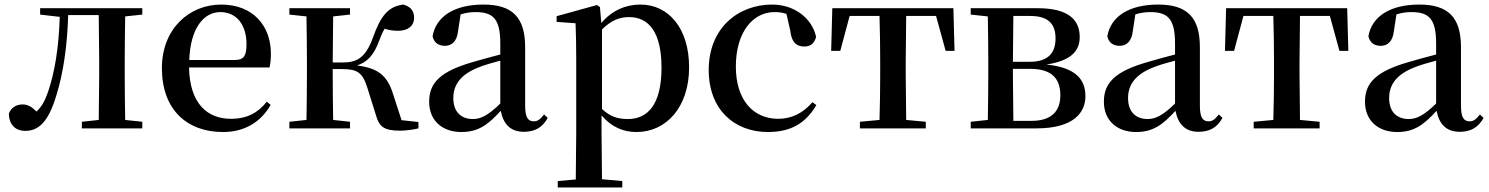

<svg xmlns="http://www.w3.org/2000/svg" viewBox="-20 -563 6532 842"><path d="M412 0H604V-29L529 -37C528 -93 527 -177 527 -232V-296C527 -351 528 -435 529 -491L604 -499V-527H156V-499L242 -489C238 -358 221 -248 190 -158C176 -118 161 -93 140 -74C120 -94 102 -105 80 -105C52 -105 31 -93 19 -66C19 -16 48 11 91 11C148 11 193 -27 228 -148C257 -241 275 -360 279 -497H413L415 -296V-232L413 -37L339 -29V0Z M958 16C1053 16 1124 -28 1167 -103L1150 -117C1112 -69 1064 -42 993 -42C888 -42 812 -110 809 -267H1162C1166 -284 1168 -303 1168 -328C1168 -449 1090 -543 950 -543C812 -543 690 -439 690 -264C690 -81 801 16 958 16ZM810 -300C815 -440 874 -510 946 -510C1017 -510 1061 -455 1061 -369C1061 -320 1050 -300 1011 -300Z M1629 -57C1643 -6 1666 10 1734 10C1759 10 1791 6 1815 0V-28L1741 -36L1703 -153C1678 -232 1638 -264 1546 -276C1588 -290 1619 -318 1643 -385C1651 -407 1658 -423 1667 -437C1685 -431 1703 -428 1727 -428C1768 -428 1796 -449 1796 -485C1796 -515 1781 -534 1749 -543C1684 -535 1650 -496 1615 -397C1581 -303 1539 -289 1481 -289H1439L1441 -491L1515 -499V-527H1249V-499L1324 -491C1325 -435 1326 -351 1326 -296V-232C1326 -177 1325 -93 1324 -37L1249 -29V0H1515V-29L1441 -37C1440 -93 1439 -180 1439 -260H1481C1547 -260 1570 -245 1591 -178Z M2277 15C2326 15 2359 -4 2382 -46L2366 -61C2348 -38 2337 -31 2321 -31C2296 -31 2283 -47 2283 -100V-356C2283 -488 2226 -543 2100 -543C1971 -543 1892 -490 1877 -404C1883 -376 1903 -362 1931 -362C1960 -362 1984 -380 1989 -428L2000 -500C2023 -507 2044 -510 2065 -510C2143 -510 2174 -480 2174 -372V-324C2133 -313 2090 -302 2054 -291C1910 -250 1862 -199 1862 -117C1862 -33 1921 16 2003 16C2078 16 2120 -16 2176 -77C2187 -19 2219 15 2277 15ZM2174 -109C2119 -55 2087 -41 2054 -41C2003 -41 1968 -71 1968 -133C1968 -194 2003 -238 2080 -268C2105 -278 2139 -288 2174 -297Z M2771 16C2902 16 3002 -93 3002 -268C3002 -440 2911 -543 2789 -543C2726 -543 2665 -519 2617 -462L2611 -532L2598 -541L2421 -492V-467L2504 -461C2506 -412 2507 -366 2507 -299V19L2505 224L2426 231V259H2709V231L2620 223L2618 19V-57C2663 -4 2716 16 2771 16ZM2620 -434C2664 -477 2700 -488 2739 -488C2825 -488 2881 -422 2881 -266C2881 -100 2817 -41 2734 -41C2690 -41 2656 -51 2620 -85Z M3348 16C3450 16 3514 -24 3560 -102L3543 -115C3502 -67 3452 -42 3393 -42C3282 -42 3207 -126 3207 -271C3207 -420 3280 -510 3377 -510C3395 -510 3412 -508 3429 -502L3446 -427C3451 -377 3474 -359 3507 -359C3534 -359 3551 -372 3559 -401C3541 -484 3463 -543 3366 -543C3218 -543 3088 -441 3088 -256C3088 -83 3200 16 3348 16Z M3836 0H4040V-29L3954 -37L3952 -232V-296L3954 -493H4085L4127 -340H4166L4161 -527H3630L3625 -340H3665L3706 -493H3837C3839 -437 3840 -351 3840 -296V-232C3840 -177 3839 -94 3837 -37L3751 -29V0Z M4310 0H4525C4687 0 4740 -68 4740 -141C4740 -217 4695 -267 4569 -280C4686 -298 4715 -346 4715 -401C4715 -478 4663 -527 4531 -527H4237V-499L4312 -491C4313 -435 4314 -351 4314 -296V-232C4314 -177 4313 -93 4312 -37L4237 -29V0ZM4424 -493H4498C4576 -493 4609 -459 4609 -395C4609 -326 4572 -292 4495 -292H4422ZM4422 -261H4498C4593 -261 4630 -218 4630 -145C4630 -73 4589 -33 4503 -33H4424L4422 -232Z M5236 15C5285 15 5318 -4 5341 -46L5325 -61C5307 -38 5296 -31 5280 -31C5255 -31 5242 -47 5242 -100V-356C5242 -488 5185 -543 5059 -543C4930 -543 4851 -490 4836 -404C4842 -376 4862 -362 4890 -362C4919 -362 4943 -380 4948 -428L4959 -500C4982 -507 5003 -510 5024 -510C5102 -510 5133 -480 5133 -372V-324C5092 -313 5049 -302 5013 -291C4869 -250 4821 -199 4821 -117C4821 -33 4880 16 4962 16C5037 16 5079 -16 5135 -77C5146 -19 5178 15 5236 15ZM5133 -109C5078 -55 5046 -41 5013 -41C4962 -41 4927 -71 4927 -133C4927 -194 4962 -238 5039 -268C5064 -278 5098 -288 5133 -297Z M5563 0H5767V-29L5681 -37L5679 -232V-296L5681 -493H5812L5854 -340H5893L5888 -527H5357L5352 -340H5392L5433 -493H5564C5566 -437 5567 -351 5567 -296V-232C5567 -177 5566 -94 5564 -37L5478 -29V0Z M6381 15C6430 15 6463 -4 6486 -46L6470 -61C6452 -38 6441 -31 6425 -31C6400 -31 6387 -47 6387 -100V-356C6387 -488 6330 -543 6204 -543C6075 -543 5996 -490 5981 -404C5987 -376 6007 -362 6035 -362C6064 -362 6088 -380 6093 -428L6104 -500C6127 -507 6148 -510 6169 -510C6247 -510 6278 -480 6278 -372V-324C6237 -313 6194 -302 6158 -291C6014 -250 5966 -199 5966 -117C5966 -33 6025 16 6107 16C6182 16 6224 -16 6280 -77C6291 -19 6323 15 6381 15ZM6278 -109C6223 -55 6191 -41 6158 -41C6107 -41 6072 -71 6072 -133C6072 -194 6107 -238 6184 -268C6209 -278 6243 -288 6278 -297Z"/></svg>

Font: Noto Serif HK SemiBold
Style: Regular
Weight: 600
Designer: Ryoko NISHIZUKA 西塚涼子 (kana & ideographs); Frank Grießhammer (Latin, Greek & Cyrillic); Wenlong ZHANG 张文龙 (bopomofo); San
Foundry: Adobe
Version: Version 2.001;hotconv 1.1.0;makeotfexe 2.6.0